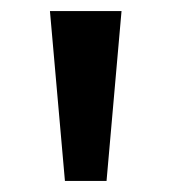

<svg xmlns="http://www.w3.org/2000/svg" viewBox="-20 -718 308 346"><path d="M199 -698H70L97 -392H172Z"/></svg>

Font: Falling Sky
Style: Med
Weight: 500
Designer: Paul D. Hunt
Foundry: Adobe Systems Incorporated
Version: Version 1.02